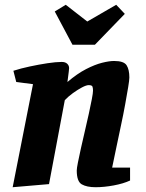

<svg xmlns="http://www.w3.org/2000/svg" viewBox="-20 -773 610 803"><path d="M33 10 118 -421 48 -430 36 -477Q67 -487 104.5 -495Q142 -503 178 -508.5Q214 -514 238 -514Q253 -514 261 -506.5Q269 -499 269 -488Q269 -484 267.5 -472.5Q266 -461 264.5 -449Q263 -437 262 -430Q303 -465 340 -484Q377 -503 407 -510.5Q437 -518 457 -518Q498 -518 509.5 -500Q521 -482 521 -449Q521 -438 516 -408Q511 -378 503.5 -336.5Q496 -295 486 -248.5Q476 -202 466.5 -156Q457 -110 449 -72H524V-18Q496 -5 455.5 2.5Q415 10 380 10Q343 10 322 -2Q301 -14 301 -60Q301 -69 306 -94Q311 -119 318.5 -153Q326 -187 335 -225Q344 -263 351.5 -297.5Q359 -332 364 -358Q369 -384 369 -394Q369 -403 367 -410Q365 -417 351 -417Q341 -417 323 -407.5Q305 -398 285.5 -384Q266 -370 251 -354L185 -3ZM283 -586 209 -725 255 -753 345 -683 466 -753 502 -715 377 -586Z"/></svg>

Font: Manuale ExtraBold
Style: Italic
Weight: 800
Italic angle: -11°
Designer: Eduardo Tunni / Pablo Cosgaya
Foundry: Eduardo Tunni / Pablo Cosgaya
Version: Version 1.002